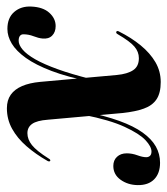

<svg xmlns="http://www.w3.org/2000/svg" viewBox="6 -504 498 571"><g transform="rotate(-90 255.5 -219.0)"><path d="M199 -219.5 209 -218Q196.5 -157 181 -114Q165.5 -71 146.2 -44.2Q127 -17.5 104.8 -5Q82.5 7.5 56.5 7.5Q25 7.5 7.2 -10Q-10.5 -27.5 -10 -59Q-9.5 -88.5 6 -110Q21.5 -131.5 47 -131.5Q64 -131.5 74.2 -120.5Q84.5 -109.5 84.5 -91.5Q84.5 -76 78.8 -60.2Q73 -44.5 73 -33.5Q73 -27 77 -22.5Q81 -18 90 -18Q104.5 -18 123.8 -36Q143 -54 163.2 -97.8Q183.5 -141.5 199 -219.5ZM297 -349 317.5 -121Q320.5 -89.5 331.8 -72.5Q343 -55.5 367.5 -55.5Q386.5 -55.5 402 -68.8Q417.5 -82 438.5 -118Q440.5 -121.5 442.2 -122.5Q444 -123.5 446 -122.5Q448 -122 448.2 -119.8Q448.5 -117.5 447 -115Q428.5 -78 405.5 -50Q382.5 -22 355.5 -6.2Q328.5 9.5 296.5 9.5Q264 9.5 245.2 -3Q226.5 -15.5 217.5 -40.8Q208.5 -66 204.5 -103L184.5 -326Q182 -359 172 -373Q162 -387 144.5 -387Q126 -387 109 -373.5Q92 -360 69.5 -324.5Q67.5 -321 66 -319.8Q64.5 -318.5 62.5 -319Q60.5 -320 60.5 -322.2Q60.5 -324.5 61.5 -326.5Q82 -362.5 105.8 -389.8Q129.5 -417 157.5 -432.5Q185.5 -448 218.5 -448Q242.5 -448 258.8 -436.5Q275 -425 284.5 -403Q294 -381 297 -349ZM305.5 -198.5 298 -199.5Q311.5 -268 329.5 -315.2Q347.5 -362.5 368.2 -391.5Q389 -420.5 410.8 -433.5Q432.5 -446.5 454.5 -446.5Q487.5 -446.5 505 -426.2Q522.5 -406 521 -375.5Q519.5 -340.5 502.5 -321.8Q485.5 -303 463 -303Q445 -303 434.5 -313.5Q424 -324 426 -342.5Q427 -354 432.8 -368.8Q438.5 -383.5 438.5 -399Q438.5 -405.5 433.8 -409.2Q429 -413 419.5 -413Q407 -413 393 -401.2Q379 -389.5 364.2 -363.8Q349.5 -338 334.8 -297.2Q320 -256.5 305.5 -198.5Z"/></g></svg>

Font: Fraunces 120pt SemiBold
Style: Italic
Weight: 600
Italic angle: -16°
Version: Version 1.000;[b76b70a41]